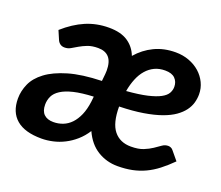

<svg xmlns="http://www.w3.org/2000/svg" viewBox="-94 -656 919 799"><g transform="rotate(20 365.0 -257.0)"><path d="M559.5 -520.5Q591.5 -520.5 619 -510.2Q646.5 -500 666.8 -482Q687 -464 698.5 -440Q710 -416 710 -389Q710 -370.5 704.8 -351.8Q699.5 -333 686.8 -315.8Q674 -298.5 652.5 -283.2Q631 -268 598.2 -256.2Q565.5 -244.5 520 -237Q474.5 -229.5 414.5 -228Q414.5 -155 441.5 -121.5Q468.5 -88 517 -88Q550.5 -88 572 -96.8Q593.5 -105.5 609 -116Q624.5 -126.5 636.8 -135.2Q649 -144 663.5 -144Q669.5 -144 675.5 -141.2Q681.5 -138.5 685.5 -133L717 -95Q690.5 -68.5 665.2 -49Q640 -29.5 613.2 -17Q586.5 -4.5 557 1.5Q527.5 7.5 492.5 7.5Q444 7.5 404 -17Q364 -41.5 341 -92.5Q324 -66 302.2 -47Q280.5 -28 256.2 -15.8Q232 -3.5 206.2 2.2Q180.5 8 156 8Q82 8 44.8 -23.8Q7.5 -55.5 7.5 -115.5Q7.5 -149 22 -181.5Q36.5 -214 71.5 -240.2Q106.5 -266.5 165 -283.8Q223.5 -301 311 -303.5Q313.5 -326 314.2 -335.2Q315 -344.5 315 -350.5Q315 -389.5 298.5 -408.2Q282 -427 250 -427Q223 -427 204.2 -419.8Q185.5 -412.5 170.8 -404Q156 -395.5 143.8 -388.2Q131.5 -381 117 -381Q105 -381 97 -387Q89 -393 85 -402.5L68.5 -441Q114 -481.5 161.5 -501.8Q209 -522 263.5 -522Q316 -522 347.2 -501.2Q378.5 -480.5 392.5 -444Q423.5 -480 465.2 -500.2Q507 -520.5 559.5 -520.5ZM301.5 -230.5Q249 -228 214.5 -219.8Q180 -211.5 159.5 -198.2Q139 -185 130.8 -167.8Q122.5 -150.5 122.5 -130.5Q122.5 -102 137.2 -87.8Q152 -73.5 179 -73.5Q201 -73.5 221 -81.2Q241 -89 256.8 -105.5Q272.5 -122 283.5 -147.2Q294.5 -172.5 299 -207.5ZM544 -434.5Q518 -434.5 497.5 -424.8Q477 -415 461.5 -397.2Q446 -379.5 435.8 -354.5Q425.5 -329.5 420 -298.5Q476 -303 511.5 -311.2Q547 -319.5 567.2 -330.5Q587.5 -341.5 595 -355Q602.5 -368.5 602.5 -383Q602.5 -405.5 588.2 -420Q574 -434.5 544 -434.5Z"/></g></svg>

Font: Lato TR
Style: Bold Italic
Weight: 700
Italic angle: -12°
Designer: Lukasz Dziedzic
Foundry: tyPoland Lukasz Dziedzic
Version: Version 1.104 2013